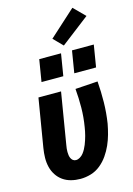

<svg xmlns="http://www.w3.org/2000/svg" viewBox="-144 -1051 787 1132"><g transform="rotate(-15 250.0 -485.5)"><path d="M202 8Q173 8 145.5 1Q118 -6 96 -21.5Q74 -37 59 -60Q44 -83 37.5 -110Q31 -137 31.5 -166Q32 -195 37 -225L86 -520H224L172 -206Q170 -196 169 -185.5Q168 -175 168 -165Q168 -155 169.5 -145Q171 -135 175 -126.5Q179 -118 186.5 -112Q194 -106 205 -106Q217 -106 229.5 -113.5Q242 -121 250.5 -132Q259 -143 265.5 -155Q272 -167 277 -179.5Q282 -192 286 -204.5Q290 -217 293.5 -229.5Q297 -242 299.5 -255Q302 -268 304 -280Q314 -339 314.5 -397Q315 -455 310 -512L447 -521Q452 -458 451 -393.5Q450 -329 440 -265Q434 -233 425.5 -202Q417 -171 403.5 -140.5Q390 -110 370.5 -82Q351 -54 324.5 -32.5Q298 -11 266 -1.5Q234 8 202 8ZM460 -603H327L349 -737H482ZM260 -603H127L149 -737H282ZM310 -777 255 -833 416 -979 484 -911Z"/></g></svg>

Font: Iosevka SS04 Heavy
Style: Italic
Weight: 900
Italic angle: -9°
Monospace: yes
Designer: Belleve Invis
Foundry: Belleve Invis
Version: Version 19.0.0; ttfautohint (v1.8.4)